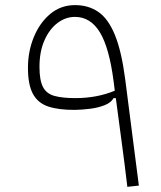

<svg xmlns="http://www.w3.org/2000/svg" viewBox="-20 -723 626 748"><path d="M476.1 4.9Q465.8 -83 454.6 -165.3Q443.4 -247.6 431.2 -340.8H422.4Q413.1 -323.2 387.7 -313.2Q362.3 -303.2 331.1 -299.3Q299.8 -295.4 272.9 -294.9Q210 -294.4 169.2 -307.6Q128.4 -320.8 108.6 -356.7Q88.9 -392.6 88.9 -459Q88.9 -522.5 111.6 -578.1Q134.3 -633.8 175.5 -668.5Q216.8 -703.1 272.5 -703.1Q324.7 -703.1 363.3 -676.5Q401.9 -649.9 427.7 -586.7Q453.6 -523.4 467.8 -414.1Q481.9 -303.7 494.6 -205.1Q507.3 -106.4 521 0ZM427.2 -369.6Q424.8 -387.2 422.9 -403.8Q405.8 -537.1 369.1 -597.2Q332.5 -657.2 272 -657.2Q235.4 -657.2 203.9 -633.3Q172.4 -609.4 153.1 -565.7Q133.8 -522 133.8 -462.4Q133.8 -410.2 147.5 -384Q161.1 -357.9 191.9 -349.4Q222.7 -340.8 273.9 -340.8Q357.9 -340.8 427.2 -369.6Z"/></svg>

Font: Cascadia Mono ExtraLight
Style: Regular
Weight: 200
Monospace: yes
Designer: Aaron Bell
Foundry: Saja Typeworks
Version: Version 2404.023; ttfautohint (v1.8.4)